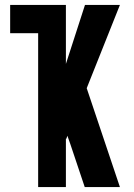

<svg xmlns="http://www.w3.org/2000/svg" viewBox="-20 -755 540 775"><path d="M134 0V-621H21V-735H246V-497L323 -735H464L330 -399L464 0H322L264 -173L252 -207L248 -195H246V0Z"/></svg>

Font: Iosevka SS04 Heavy
Style: Regular
Weight: 900
Monospace: yes
Designer: Belleve Invis
Foundry: Belleve Invis
Version: Version 19.0.0; ttfautohint (v1.8.4)